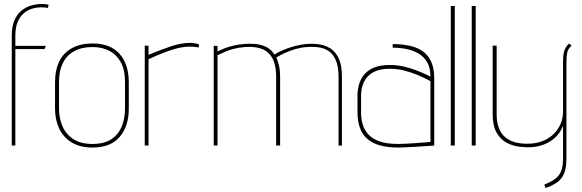

<svg xmlns="http://www.w3.org/2000/svg" viewBox="-20 -730 2918 963"><path d="M220 -690 224 -706Q219 -708 212.5 -708.5Q206 -709 200 -709.5Q194 -710 188 -710Q162 -710 135.5 -702Q109 -694 87 -676Q65 -658 52 -627Q39 -596 39 -550V0H57V-484H203L210 -500H57V-550Q57 -593 69 -621Q81 -649 101 -665Q121 -681 145 -687.5Q169 -694 194 -693Q201 -693 207 -692.5Q213 -692 220 -690Z M626 -185V-316Q626 -408 579.5 -460Q533 -512 444 -512Q385 -512 342.5 -489.5Q300 -467 278 -423.5Q256 -380 256 -316V-185Q256 -131 276 -87Q296 -43 338 -16.5Q380 10 444 10Q535 10 580.5 -43.5Q626 -97 626 -185ZM607 -320V-185Q607 -135 590 -94.5Q573 -54 537 -31Q501 -8 444 -8Q386 -8 349 -31.5Q312 -55 294 -95.5Q276 -136 276 -185V-320Q276 -375 295 -413.5Q314 -452 351.5 -473Q389 -494 444 -494Q493 -494 529.5 -474.5Q566 -455 586.5 -416.5Q607 -378 607 -320Z M977 -492 978 -508Q968 -511 956.5 -513Q945 -515 933 -515Q890 -515 838.5 -498Q787 -481 725 -455V-501H706V0H725V-433Q762 -450 792 -462Q822 -474 846.5 -481.5Q871 -489 891.5 -492.5Q912 -496 931 -496Q942 -496 954.5 -495Q967 -494 977 -492Z M1678 -345V0H1695V-344Q1695 -403 1679 -437Q1663 -471 1636.5 -487.5Q1610 -504 1578 -508Q1546 -512 1514 -509Q1490 -507 1461 -499.5Q1432 -492 1404.5 -481Q1377 -470 1357 -456Q1340 -483 1314.5 -495Q1289 -507 1259.5 -509.5Q1230 -512 1201 -509Q1176 -507 1152 -501.5Q1128 -496 1107.5 -488Q1087 -480 1071 -472V-500H1052V0H1071V-453Q1090 -462 1109.5 -470.5Q1129 -479 1152.5 -485Q1176 -491 1206 -494Q1246 -497 1276 -490Q1306 -483 1325.5 -465Q1345 -447 1355 -417.5Q1365 -388 1365 -345V0H1385V-344Q1385 -376 1379.5 -400Q1374 -424 1366 -442Q1386 -454 1410.5 -465Q1435 -476 1462.5 -484Q1490 -492 1518 -494Q1559 -497 1589 -490.5Q1619 -484 1638.5 -466Q1658 -448 1668 -418Q1678 -388 1678 -345Z M2139 -346Q2109 -361 2075.5 -374.5Q2042 -388 2007 -396Q1972 -404 1935 -404Q1884 -404 1852.5 -389.5Q1821 -375 1803.5 -352Q1786 -329 1779.5 -302.5Q1773 -276 1773 -252V-169Q1773 -124 1784.5 -90.5Q1796 -57 1821 -34.5Q1846 -12 1885 -1Q1924 10 1978 10Q1989 10 2011 9Q2033 8 2058.5 6.5Q2084 5 2107 3.5Q2130 2 2144.5 1Q2159 0 2158 0V-336Q2158 -389 2141.5 -423Q2125 -457 2096.5 -475.5Q2068 -494 2030 -501.5Q1992 -509 1950 -509L1949 -491Q1985 -491 2019 -484Q2053 -477 2080 -461Q2107 -445 2123 -417Q2139 -389 2139 -346ZM2139 -323V-18Q2140 -18 2128 -17Q2116 -16 2096.5 -14.5Q2077 -13 2054.5 -11.5Q2032 -10 2011.5 -9Q1991 -8 1978 -8Q1919 -8 1882 -21.5Q1845 -35 1825.5 -58Q1806 -81 1798.5 -108.5Q1791 -136 1791 -163V-250Q1791 -278 1799 -302.5Q1807 -327 1823.5 -345.5Q1840 -364 1867.5 -374.5Q1895 -385 1934 -385Q1971 -385 2004 -377Q2037 -369 2070.5 -355.5Q2104 -342 2139 -323Z M2241 0H2261V-700H2241Z M2346 0H2366V-700H2346Z M2847 -501 2834 -512Q2822 -500 2815.5 -487.5Q2809 -475 2806.5 -459Q2804 -443 2804 -419V-170Q2804 -140 2793 -112Q2782 -84 2761 -62Q2740 -40 2711 -26.5Q2682 -13 2646 -10Q2606 -7 2573.5 -14Q2541 -21 2518 -38.5Q2495 -56 2483 -85.5Q2471 -115 2471 -157V-501H2451V-158Q2451 -99 2471 -64.5Q2491 -30 2521.5 -14Q2552 2 2585.5 6Q2619 10 2647 8Q2681 6 2712.5 -7Q2744 -20 2768 -43.5Q2792 -67 2804 -100V66Q2804 95 2798.5 115.5Q2793 136 2781.5 150.5Q2770 165 2752.5 175.5Q2735 186 2710 196L2716 213Q2754 200 2777 182.5Q2800 165 2810.5 137Q2821 109 2821 67V-418Q2821 -452 2826 -470Q2831 -488 2847 -501Z"/></svg>

Font: Advent Pro Thin
Style: Regular
Weight: 250
Version: Version 3.000